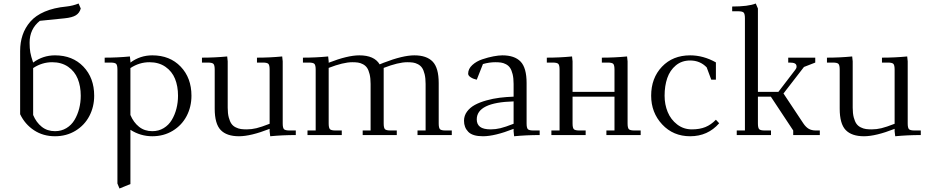

<svg xmlns="http://www.w3.org/2000/svg" viewBox="-20 -766 5261 1089"><path d="M94.2 -118.2V-476.1Q94.2 -525.9 108.2 -567.1Q122.1 -608.4 151.9 -643.1Q181.6 -677.7 233.6 -700Q285.6 -722.2 356.9 -729Q393.1 -732.9 425.8 -746.1L438 -717.8Q431.2 -692.4 410.4 -679.4Q389.6 -666.5 346.2 -662.1L206.1 -647.9Q147.9 -601.6 147.9 -523.9Q147.9 -491.7 151.9 -469Q155.8 -446.3 168 -411.1Q223.1 -452.1 292 -452.1Q391.6 -452.1 452.9 -388.2Q514.2 -324.2 514.2 -223.1Q514.2 -160.2 486.8 -107.9Q459.5 -55.7 408.2 -24.4Q356.9 6.8 292 6.8Q224.6 6.8 173.1 -27.1Q121.6 -61 94.2 -118.2ZM168 -113.8Q185.5 -71.8 216.8 -46.9Q248 -22 292 -22Q328.1 -22 356.7 -39.3Q385.3 -56.6 402.6 -85.7Q419.9 -114.7 429 -149.9Q438 -185.1 438 -223.1Q438 -276.9 420.9 -319.1Q403.8 -361.3 366.5 -387.2Q329.1 -413.1 275.9 -413.1Q218.3 -413.1 168 -379.9Z M573.7 -411.1V-439Q646.5 -439 716.8 -445.8L719.7 -418V-411.1Q774.9 -452.1 843.8 -452.1Q943.4 -452.1 1004.6 -388.2Q1065.9 -324.2 1065.9 -223.1Q1065.9 -160.2 1038.6 -107.9Q1011.2 -55.7 960 -24.4Q908.7 6.8 843.8 6.8Q776.9 6.8 719.7 -29.8V277.8L657.7 303.2L646 274.9V-371.1Q646 -396 638.9 -403.6Q631.8 -411.1 606.9 -411.1ZM719.7 -113.8Q737.3 -71.8 768.6 -46.9Q799.8 -22 843.8 -22Q879.9 -22 908.4 -39.3Q937 -56.6 954.3 -85.7Q971.7 -114.7 980.7 -149.9Q989.7 -185.1 989.7 -223.1Q989.7 -276.9 972.7 -319.1Q955.6 -361.3 918.2 -387.2Q880.9 -413.1 827.6 -413.1Q770 -413.1 719.7 -379.9Z M1125.5 -411.1V-439Q1198.2 -439 1268.6 -445.8L1271.5 -418V-154.8Q1271.5 -122.6 1277.6 -99.6Q1283.7 -76.7 1293 -63.7Q1302.2 -50.8 1317.4 -43.5Q1332.5 -36.1 1346.4 -34.2Q1360.4 -32.2 1379.4 -32.2Q1406.7 -32.2 1434.3 -38.8Q1461.9 -45.4 1509.3 -64V-371.1Q1509.3 -396.5 1502.2 -403.8Q1495.1 -411.1 1470.7 -411.1H1437.5V-439Q1510.7 -439 1580.6 -445.8L1583.5 -418V-65.9Q1583.5 -41 1590.6 -33.4Q1597.7 -25.9 1622.6 -25.9H1657.7V0Q1583 0 1512.7 6.8L1509.3 -21V-35.2Q1402.3 6.8 1335.4 6.8Q1265.6 6.8 1231.7 -28.6Q1197.8 -64 1197.8 -149.9V-371.1Q1197.8 -396 1190.7 -403.6Q1183.6 -411.1 1158.7 -411.1Z M1698.2 -411.1V-439Q1771 -439 1841.3 -445.8L1844.2 -418V-410.2Q1951.2 -452.1 2018.1 -452.1Q2103 -452.1 2133.3 -400.9L2156.2 -410.2Q2264.6 -452.1 2330.1 -452.1Q2399.9 -452.1 2434.1 -416.5Q2468.3 -380.9 2468.3 -294.9V-65.9Q2468.3 -41 2475.3 -33.4Q2482.4 -25.9 2507.3 -25.9H2542.5V0H2348.1V-25.9H2394V-290Q2394 -322.3 2388.4 -345.2Q2382.8 -368.2 2374 -381.1Q2365.2 -394 2350.8 -401.6Q2336.4 -409.2 2322.8 -411.1Q2309.1 -413.1 2290 -413.1Q2239.3 -413.1 2156.2 -380.9V-65.9Q2156.2 -41 2163.3 -33.4Q2170.4 -25.9 2195.3 -25.9H2230.5V0H2037.1V-25.9H2082V-290Q2082 -322.3 2076.4 -345.2Q2070.8 -368.2 2062 -381.1Q2053.2 -394 2038.8 -401.6Q2024.4 -409.2 2010.7 -411.1Q1997.1 -413.1 1978 -413.1Q1927.2 -413.1 1844.2 -380.9V-65.9Q1844.2 -41 1851.3 -33.4Q1858.4 -25.9 1883.3 -25.9H1918.5V0H1724.1V-25.9H1770.5V-371.1Q1770.5 -396 1763.4 -403.6Q1756.3 -411.1 1731.4 -411.1Z M2611.8 -81.1Q2611.8 -109.9 2628.9 -133.1Q2646 -156.2 2673.6 -171.1Q2701.2 -186 2738.8 -196.5Q2776.4 -207 2814.2 -211.7Q2852.1 -216.3 2893.1 -217.8V-290Q2893.1 -322.3 2887.5 -345.2Q2881.8 -368.2 2873 -381.1Q2864.3 -394 2849.9 -401.6Q2835.4 -409.2 2821.8 -411.1Q2808.1 -413.1 2789.1 -413.1Q2755.9 -413.1 2719.2 -402.8L2684.1 -314Q2665 -317.9 2650.1 -327.4Q2635.3 -336.9 2635.3 -348.1Q2635.3 -375.5 2658.7 -397Q2682.1 -418.5 2715.6 -429.7Q2749 -440.9 2778.8 -446.5Q2808.6 -452.1 2829.1 -452.1Q2898.9 -452.1 2932.9 -416.5Q2966.8 -380.9 2966.8 -294.9V-65.9Q2966.8 -41 2973.9 -33.4Q2981 -25.9 3005.9 -25.9H3041V0Q2965.8 0 2896 6.8L2893.1 -21V-35.2Q2786.1 6.8 2719.2 6.8Q2660.6 6.8 2636.2 -18.1Q2611.8 -43 2611.8 -81.1ZM2684.1 -88.9Q2684.1 -61 2702.9 -46.6Q2721.7 -32.2 2763.2 -32.2Q2790.5 -32.2 2818.1 -38.8Q2845.7 -45.4 2893.1 -64V-190.9Q2684.1 -185.1 2684.1 -88.9Z M3081.5 -411.1V-439Q3154.3 -439 3224.6 -445.8L3227.5 -418V-245.1H3465.3V-371.1Q3465.3 -396.5 3458.3 -403.8Q3451.2 -411.1 3426.8 -411.1H3393.6V-439Q3466.8 -439 3536.6 -445.8L3539.6 -418V-65.9Q3539.6 -41 3546.6 -33.4Q3553.7 -25.9 3578.6 -25.9H3613.8V0H3419.4V-25.9H3465.3V-217.8H3227.5V-65.9Q3227.5 -41 3234.6 -33.4Q3241.7 -25.9 3266.6 -25.9H3301.8V0H3107.4V-25.9H3153.8V-371.1Q3153.8 -396 3146.7 -403.6Q3139.6 -411.1 3114.7 -411.1Z M3673.3 -223.1Q3673.3 -323.2 3734.6 -387.7Q3795.9 -452.1 3894.5 -452.1Q3969.2 -452.1 4040.5 -412.1V-314H4014.2L3988.3 -383.8Q3950.7 -422.9 3894.5 -422.9Q3846.7 -422.9 3813.2 -395Q3779.8 -367.2 3764.6 -323Q3749.5 -278.8 3749.5 -223.1Q3749.5 -173.3 3767.1 -130.6Q3784.7 -87.9 3820.8 -60.1Q3856.9 -32.2 3904.3 -32.2Q3948.7 -32.2 3981 -45.4Q4013.2 -58.6 4040.5 -86.9L4059.1 -66.9Q3994.6 6.8 3894.5 6.8Q3798.3 6.8 3735.8 -60.3Q3673.3 -127.4 3673.3 -223.1Z M4132.8 -702.1V-729Q4224.6 -729 4266.6 -746.1L4278.8 -717.8V-245.1H4395L4490.7 -370.1Q4498 -378.9 4498 -388.2Q4498 -400.9 4488.5 -406Q4479 -411.1 4459 -411.1H4450.7V-439H4604V-411.1L4540 -386.2L4423.8 -235.8L4536.6 -65.9Q4550.8 -44.9 4567.1 -35.4Q4583.5 -25.9 4607.9 -25.9H4629.9V0H4479V-25.9L4352.1 -217.8H4278.8V-65.9Q4278.8 -41 4285.9 -33.4Q4293 -25.9 4317.9 -25.9H4353V0H4158.7V-25.9H4205.1V-662.1Q4205.1 -687 4198 -694.6Q4190.9 -702.1 4166 -702.1Z M4670.4 -411.1V-439Q4743.2 -439 4813.5 -445.8L4816.4 -418V-154.8Q4816.4 -122.6 4822.5 -99.6Q4828.6 -76.7 4837.9 -63.7Q4847.2 -50.8 4862.3 -43.5Q4877.4 -36.1 4891.4 -34.2Q4905.3 -32.2 4924.3 -32.2Q4951.7 -32.2 4979.2 -38.8Q5006.8 -45.4 5054.2 -64V-371.1Q5054.2 -396.5 5047.1 -403.8Q5040 -411.1 5015.6 -411.1H4982.4V-439Q5055.7 -439 5125.5 -445.8L5128.4 -418V-65.9Q5128.4 -41 5135.5 -33.4Q5142.6 -25.9 5167.5 -25.9H5202.6V0Q5127.9 0 5057.6 6.8L5054.2 -21V-35.2Q4947.3 6.8 4880.4 6.8Q4810.5 6.8 4776.6 -28.6Q4742.7 -64 4742.7 -149.9V-371.1Q4742.7 -396 4735.6 -403.6Q4728.5 -411.1 4703.6 -411.1Z"/></svg>

Font: Dihjauti
Style: Regular
Weight: 400
Designer: T. Christopher White
Version: Version 3.0.0